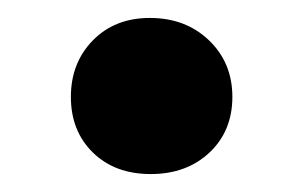

<svg xmlns="http://www.w3.org/2000/svg" viewBox="-20 -395 337 214"><path d="M147 -375Q187 -375 213 -350Q239 -325 239 -287Q239 -249 213.5 -225Q188 -201 148 -201Q108 -201 83.5 -225Q59 -249 59 -287Q59 -325 83.5 -350Q108 -375 147 -375Z"/></svg>

Font: Libre Caslon Text
Style: Bold
Weight: 700
Designer: Pablo Impallari, Rodrigo Fuenzalida
Foundry: Pablo Impallari, Rodrigo Fuenzalida
Version: Version 1.002